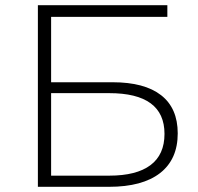

<svg xmlns="http://www.w3.org/2000/svg" viewBox="-20 -720 763 740"><path d="M126 -700H625V-655H177V-403H414Q537 -403 601 -353Q665 -303 665 -206Q665 -106 597 -53Q529 0 400 0H126ZM401 -43Q506 -43 560 -83.5Q614 -124 614 -204Q614 -361 401 -361H177V-43Z"/></svg>

Font: Montserrat Alternates Light
Style: Regular
Weight: 300
Designer: Julieta Ulanovsky
Foundry: Julieta Ulanovsky
Version: Version 7.200